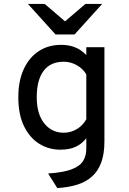

<svg xmlns="http://www.w3.org/2000/svg" viewBox="-20 -752 656 980"><path d="M272.5 208 225.5 133.5Q303.5 128.5 345.8 112.2Q388 96 404.2 69.5Q420.5 43 420.5 7.5V-46.5Q398.5 -18 366.8 -3Q335 12 287.5 12Q229 12 180.5 -18Q132 -48 102.8 -107.5Q73.5 -167 73.5 -256Q73.5 -339.5 101.2 -399.2Q129 -459 178 -491Q227 -523 290.5 -523Q325.5 -523 351 -514.8Q376.5 -506.5 393.5 -494.2Q410.5 -482 420.5 -471V-511H513V-31Q513 33 496.8 77.2Q480.5 121.5 449.2 149.2Q418 177 373.5 190.8Q329 204.5 272.5 208ZM305.5 -74.5Q340.5 -74.5 371.2 -92.5Q402 -110.5 420.5 -143V-372.5Q403 -402 371.5 -419.5Q340 -437 305.5 -437Q237.5 -437 202.5 -390.2Q167.5 -343.5 167.5 -256Q167.5 -171 205.5 -122.8Q243.5 -74.5 305.5 -74.5ZM263.5 -576 122.5 -732H208L312 -643L416 -732H501.5L360.5 -576Z"/></svg>

Font: Overpass Mono Medium
Style: Regular
Weight: 500
Monospace: yes
Designer: Delve Withrington, Dave Bailey
Foundry: Delve Fonts LLC
Version: Version 4.000